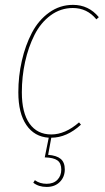

<svg xmlns="http://www.w3.org/2000/svg" viewBox="-20 -548 424 777"><path d="M275.4 -528.3Q338.9 -528.3 379.9 -478.5L370.1 -469.7Q332.5 -515.6 274.9 -515.6Q225.1 -515.6 184.8 -485.8Q144.5 -456.1 119.6 -406.7Q94.7 -357.4 81.5 -297.6Q68.4 -237.8 68.4 -174.3Q68.4 -91.3 99.6 -47.6Q130.9 -3.9 187.5 -3.9Q243.7 -3.9 299.8 -52.7L307.6 -43.5Q250 9.3 187.5 9.3L174.8 78.6Q209 81.1 225.6 95Q242.2 108.9 242.2 137.7Q242.2 168 222.2 188.2Q202.1 208.5 168.9 208.5Q136.2 208.5 114.7 191.4L121.1 181.2Q141.1 195.8 168.9 195.8Q196.3 195.8 212.2 179.7Q228 163.6 228 138.2Q228 112.3 212.4 101.1Q196.8 89.8 161.1 88.9L177.2 9.3Q119.1 5.4 86.7 -42.2Q54.2 -89.8 54.2 -174.3Q54.2 -240.2 68.4 -302.2Q82.5 -364.3 109.1 -415.3Q135.7 -466.3 179 -497.3Q222.2 -528.3 275.4 -528.3Z"/></svg>

Font: Fira Sans Compressed Hair
Style: Italic
Weight: 100
Width: 3
Italic angle: -8°
Designer: Carrois Corporate & Edenspiekermann AG
Foundry: Carrois Corporate GbR & Edenspiekermann AG
Version: Version 4.203;PS 004.203;hotconv 1.0.88;makeotf.lib2.5.64775